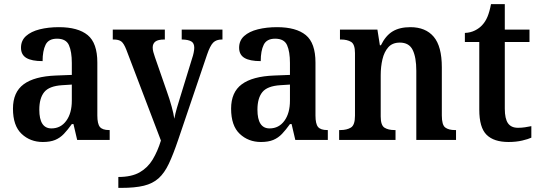

<svg xmlns="http://www.w3.org/2000/svg" viewBox="-20 -680 2621 933"><path d="M188 10Q127 10 85 -29.5Q43 -69 43 -152Q43 -232 95 -270.5Q147 -309 252 -313L329 -316V-374Q329 -429 315 -460.5Q301 -492 257 -492Q216 -492 201.5 -462.5Q187 -433 187 -383Q134 -383 108 -398.5Q82 -414 82 -448Q82 -483 106.5 -505Q131 -527 173 -537.5Q215 -548 266 -548Q359 -548 406 -509.5Q453 -471 453 -376V-119Q453 -78 465.5 -63Q478 -48 510 -48H513V0H355L337 -77H329Q309 -49 290.5 -29.5Q272 -10 248 0Q224 10 188 10ZM230 -56Q275 -56 302 -93Q329 -130 329 -191V-269L282 -266Q219 -262 195 -232.5Q171 -203 171 -147Q171 -56 230 -56Z M555 180Q619 180 658.5 157.5Q698 135 722 95Q746 55 762 3L594 -438Q582 -469 569.5 -478.5Q557 -488 532 -488H528V-536H781V-488H778Q748 -488 735 -478Q722 -468 722 -449Q722 -439 725 -427.5Q728 -416 733 -402L791 -235Q804 -199 814 -162.5Q824 -126 827 -103Q832 -129 839.5 -155Q847 -181 855 -206L914 -398Q918 -409 921 -423.5Q924 -438 924 -448Q924 -470 910 -478.5Q896 -487 867 -488H863V-536H1061V-488H1058Q1031 -488 1016 -473Q1001 -458 986 -414L846 -1Q822 70 800.5 115.5Q779 161 750.5 186.5Q722 212 679 222.5Q636 233 569 233H555Z M1248 10Q1187 10 1145 -29.5Q1103 -69 1103 -152Q1103 -232 1155 -270.5Q1207 -309 1312 -313L1389 -316V-374Q1389 -429 1375 -460.5Q1361 -492 1317 -492Q1276 -492 1261.5 -462.5Q1247 -433 1247 -383Q1194 -383 1168 -398.5Q1142 -414 1142 -448Q1142 -483 1166.5 -505Q1191 -527 1233 -537.5Q1275 -548 1326 -548Q1419 -548 1466 -509.5Q1513 -471 1513 -376V-119Q1513 -78 1525.5 -63Q1538 -48 1570 -48H1573V0H1415L1397 -77H1389Q1369 -49 1350.5 -29.5Q1332 -10 1308 0Q1284 10 1248 10ZM1290 -56Q1335 -56 1362 -93Q1389 -130 1389 -191V-269L1342 -266Q1279 -262 1255 -232.5Q1231 -203 1231 -147Q1231 -56 1290 -56Z M1628 0V-48H1634Q1665 -48 1685 -60Q1705 -72 1705 -118V-422Q1705 -465 1686 -476.5Q1667 -488 1637 -488H1632V-536H1814L1826 -460H1831Q1854 -507 1888 -527.5Q1922 -548 1974 -548Q2048 -548 2087.5 -501.5Q2127 -455 2127 -353V-119Q2127 -73 2143.5 -60.5Q2160 -48 2191 -48H2196V0H2003V-336Q2003 -401 1985.5 -437Q1968 -473 1923 -473Q1887 -473 1867 -450.5Q1847 -428 1838.5 -392Q1830 -356 1830 -314V-114Q1830 -71 1848.5 -59.5Q1867 -48 1897 -48H1902V0Z M2451 10Q2380 10 2344.5 -25Q2309 -60 2309 -147V-476H2239V-520Q2266 -521 2288 -532Q2310 -543 2324 -559Q2339 -575 2349 -599Q2359 -623 2366 -660H2433V-536H2553V-476H2433V-152Q2433 -103 2448.5 -81Q2464 -59 2497 -59Q2515 -59 2531 -61.5Q2547 -64 2562 -67V-11Q2547 -4 2517.5 3Q2488 10 2451 10Z"/></svg>

Font: Noto Serif Hebrew SemiCondensed SemiBold
Style: Regular
Weight: 600
Width: 4
Designer: Monotype Design Team
Foundry: Monotype Imaging Inc.
Version: Version 2.004; ttfautohint (v1.8.4.7-5d5b)